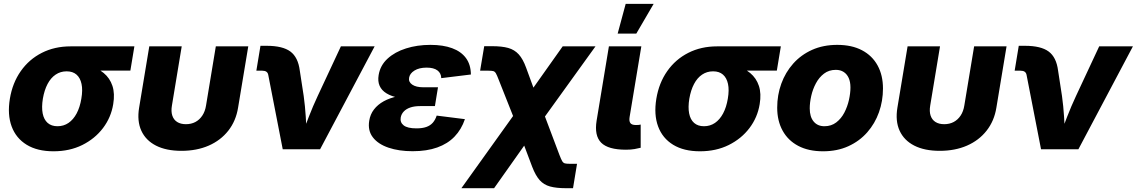

<svg xmlns="http://www.w3.org/2000/svg" viewBox="-20 -782 5956 1006"><path d="M260.3 10.7Q175.8 10.7 119.9 -23.4Q64 -57.6 41 -119.6Q18.1 -181.6 31.7 -264.6Q45.4 -347.7 88.9 -409.4Q132.3 -471.2 199.2 -505.1Q266.1 -539.1 350.1 -539.1H684.1L663.1 -412.1H427.7L328.6 -408.2Q296.9 -408.2 271.5 -391.1Q246.1 -374 229.2 -342Q212.4 -310.1 204.6 -265.1Q197.3 -220.2 203.6 -187.7Q210 -155.3 229.7 -137.9Q249.5 -120.6 281.2 -120.6Q313.5 -120.6 338.9 -137.9Q364.3 -155.3 381.6 -187.7Q398.9 -220.2 406.2 -265.1Q414.1 -310.5 407.2 -342.3Q400.4 -374 380.9 -391.1Q361.3 -408.2 329.6 -408.2L336.4 -452.1Q395.5 -452.1 443.4 -439.2Q491.2 -426.3 523.4 -399.4Q555.7 -372.6 569.1 -332Q582.5 -291.5 573.2 -236.3Q562 -167 519.8 -111.1Q477.5 -55.2 411.1 -22.2Q344.7 10.7 260.3 10.7Z M930.7 8.3Q851.1 8.3 797.4 -19Q743.7 -46.4 720.5 -97.2Q697.3 -147.9 709 -218.3L762.2 -539.1H932.1L880.9 -229.5Q875.5 -198.2 882.8 -176.3Q890.1 -154.3 908.4 -142.8Q926.8 -131.3 954.1 -131.3Q981.9 -131.3 1003.7 -142.8Q1025.4 -154.3 1040 -176.3Q1054.7 -198.2 1059.6 -229.5L1110.8 -539.1H1280.8L1227.5 -218.3Q1216.3 -148.4 1176.3 -97.4Q1136.2 -46.4 1073.5 -19Q1010.7 8.3 930.7 8.3Z M1461.4 0 1385.7 -388.7Q1383.8 -400.4 1376 -406Q1368.2 -411.6 1354 -411.6H1323.2L1344.7 -542H1377.4Q1460.9 -542 1501.5 -512Q1542 -481.9 1550.8 -412.1L1571.3 -278.8Q1578.6 -225.6 1582 -171.1Q1585.4 -116.7 1588.4 -57.6H1555.2Q1577.6 -117.2 1598.6 -171.4Q1619.6 -225.6 1644.5 -278.8L1766.1 -539.1H1942.9L1657.2 0Z M2142.1 10.3Q2069.8 10.3 2015.4 -8.3Q1960.9 -26.9 1933.6 -62.5Q1906.2 -98.1 1914.6 -149.4Q1919.9 -183.1 1939.5 -208.5Q1959 -233.9 1990.7 -251.5Q2022.5 -269 2065.2 -277.8Q2107.9 -286.6 2160.2 -286.6H2268.6L2258.8 -226.1H2181.2Q2151.4 -226.1 2129.9 -218.8Q2108.4 -211.4 2095.7 -198Q2083 -184.6 2079.6 -166.5Q2075.2 -140.6 2095.2 -125Q2115.2 -109.4 2162.1 -109.4Q2192.9 -109.4 2213.6 -116.7Q2234.4 -124 2247.6 -138.9Q2260.7 -153.8 2268.1 -176.3L2416 -157.7Q2397.5 -103.5 2361.6 -66.2Q2325.7 -28.8 2271 -9.3Q2216.3 10.3 2142.1 10.3ZM2157.7 -262.2Q2107.4 -262.2 2068.8 -269.8Q2030.3 -277.3 2004.9 -293Q1979.5 -308.6 1969 -332.5Q1958.5 -356.4 1963.9 -388.7Q1972.2 -439.5 2010.5 -474.6Q2048.8 -509.8 2107.4 -528.3Q2166 -546.9 2235.4 -546.9Q2301.8 -546.9 2348.9 -529.5Q2396 -512.2 2421.4 -477.8Q2446.8 -443.4 2447.3 -391.6L2292 -372.6Q2291.5 -398.4 2272 -413.1Q2252.4 -427.7 2215.3 -427.7Q2176.3 -427.7 2151.6 -412.4Q2127 -397 2123.5 -374.5Q2119.6 -352.5 2139.9 -338.6Q2160.2 -324.7 2197.8 -324.7H2274.9L2264.6 -262.2Z M2397.5 204.1 2734.9 -267.1H2799.3L2911.6 30.8Q2919.9 52.2 2925.5 62Q2931.2 71.8 2939.9 74Q2948.7 76.2 2965.3 76.2H3003.4L2982.4 204.1H2945.8Q2895 204.1 2862.1 195.1Q2829.1 186 2807.6 161.9Q2786.1 137.7 2768.6 92.3L2726.6 -19L2568.8 204.1ZM2703.1 -86.4 2592.8 -364.7Q2584 -387.7 2578.4 -397.5Q2572.8 -407.2 2564.7 -409.4Q2556.6 -411.6 2539.1 -411.6H2495.6L2517.1 -540H2558.6Q2609.9 -540 2642.8 -530.8Q2675.8 -521.5 2698 -497.1Q2720.2 -472.7 2736.8 -426.8L2774.9 -322.8L2928.2 -539.1H3100.1L2773.9 -86.4Z M3259.8 2.4Q3166.5 2.4 3129.9 -34.4Q3093.3 -71.3 3106 -149.9L3170.4 -539.1H3340.3L3278.8 -168.5Q3275.4 -147 3283 -137Q3290.5 -127 3311 -127Q3320.3 -127 3326.4 -127.4Q3332.5 -127.9 3336.9 -129.4V-7.8Q3324.7 -4.4 3304.9 -1Q3285.2 2.4 3259.8 2.4ZM3216.3 -606 3258.3 -761.7H3404.8L3314 -606Z M3647.5 10.7Q3563 10.7 3507.1 -23.4Q3451.2 -57.6 3428.2 -119.6Q3405.3 -181.6 3418.9 -264.6Q3432.6 -347.7 3476.1 -409.4Q3519.5 -471.2 3586.4 -505.1Q3653.3 -539.1 3737.3 -539.1H4071.3L4050.3 -412.1H3814.9L3715.8 -408.2Q3684.1 -408.2 3658.7 -391.1Q3633.3 -374 3616.5 -342Q3599.6 -310.1 3591.8 -265.1Q3584.5 -220.2 3590.8 -187.7Q3597.2 -155.3 3616.9 -137.9Q3636.7 -120.6 3668.5 -120.6Q3700.7 -120.6 3726.1 -137.9Q3751.5 -155.3 3768.8 -187.7Q3786.1 -220.2 3793.5 -265.1Q3801.3 -310.5 3794.4 -342.3Q3787.6 -374 3768.1 -391.1Q3748.5 -408.2 3716.8 -408.2L3723.6 -452.1Q3782.7 -452.1 3830.6 -439.2Q3878.4 -426.3 3910.6 -399.4Q3942.9 -372.6 3956.3 -332Q3969.7 -291.5 3960.4 -236.3Q3949.2 -167 3907 -111.1Q3864.7 -55.2 3798.3 -22.2Q3731.9 10.7 3647.5 10.7Z M4292.5 10.7Q4216.3 10.7 4162.6 -17.6Q4108.9 -45.9 4080.6 -97.4Q4052.2 -148.9 4052.2 -217.8Q4052.2 -284.2 4073.7 -343.5Q4095.2 -402.8 4136 -448.7Q4176.8 -494.6 4235.1 -520.8Q4293.5 -546.9 4366.7 -546.9Q4442.9 -546.9 4496.3 -518.8Q4549.8 -490.7 4578.1 -439.2Q4606.4 -387.7 4606.4 -318.4Q4606.4 -252.9 4585.4 -193.8Q4564.5 -134.8 4523.9 -88.6Q4483.4 -42.5 4425 -15.9Q4366.7 10.7 4292.5 10.7ZM4299.8 -120.6Q4335.4 -120.6 4361.6 -140.6Q4387.7 -160.6 4404.1 -192.1Q4420.4 -223.6 4428.2 -258.8Q4436 -293.9 4436 -323.7Q4436 -353 4426.8 -373.5Q4417.5 -394 4400.4 -405Q4383.3 -416 4359.4 -416Q4323.2 -416 4297.4 -396.2Q4271.5 -376.5 4254.9 -345.2Q4238.3 -314 4230.5 -279.1Q4222.7 -244.1 4222.7 -213.9Q4222.7 -169.9 4243.2 -145.3Q4263.7 -120.6 4299.8 -120.6Z M4903.8 8.3Q4824.2 8.3 4770.5 -19Q4716.8 -46.4 4693.6 -97.2Q4670.4 -147.9 4682.1 -218.3L4735.4 -539.1H4905.3L4854 -229.5Q4848.6 -198.2 4856 -176.3Q4863.3 -154.3 4881.6 -142.8Q4899.9 -131.3 4927.2 -131.3Q4955.1 -131.3 4976.8 -142.8Q4998.5 -154.3 5013.2 -176.3Q5027.8 -198.2 5032.7 -229.5L5084 -539.1H5253.9L5200.7 -218.3Q5189.5 -148.4 5149.4 -97.4Q5109.4 -46.4 5046.6 -19Q4983.9 8.3 4903.8 8.3Z M5434.6 0 5358.9 -388.7Q5356.9 -400.4 5349.1 -406Q5341.3 -411.6 5327.1 -411.6H5296.4L5317.9 -542H5350.6Q5434.1 -542 5474.6 -512Q5515.1 -481.9 5523.9 -412.1L5544.4 -278.8Q5551.8 -225.6 5555.2 -171.1Q5558.6 -116.7 5561.5 -57.6H5528.3Q5550.8 -117.2 5571.8 -171.4Q5592.8 -225.6 5617.7 -278.8L5739.3 -539.1H5916L5630.4 0Z"/></svg>

Font: Inter 18pt ExtraBold
Style: Italic
Weight: 800
Italic angle: -9.3988°
Designer: Rasmus Andersson
Foundry: rsms
Version: Version 4.001;git-66647c0bb